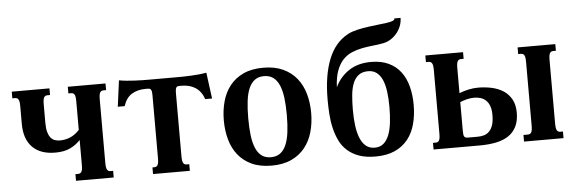

<svg xmlns="http://www.w3.org/2000/svg" viewBox="-48 -890 3168 1055"><g transform="rotate(-5 1535.5 -362.5)"><path d="M502.4 -85Q502.4 -69.8 503.9 -60.5Q505.4 -51.3 508.8 -45.9Q512.2 -40.5 516.8 -38.6Q521.5 -36.6 528.3 -36.6H541.5V0H333.5V-36.6H347.2Q353.5 -36.6 358.4 -38.6Q363.3 -40.5 366.7 -45.9Q370.1 -51.3 371.6 -60.5Q373 -69.8 373 -85V-221.7Q350.1 -196.3 316.9 -180.2Q283.7 -164.1 233.9 -164.1Q151.9 -164.1 107.9 -209Q64 -253.9 64 -337.4V-433.6Q64 -448.7 62.5 -458Q61 -467.3 57.6 -472.7Q54.2 -478 49.3 -480Q44.4 -481.9 38.1 -481.9H24.4V-518.6H232.4V-481.9H219.2Q212.4 -481.9 207.8 -480Q203.1 -478 199.7 -472.7Q196.3 -467.3 194.8 -458Q193.4 -448.7 193.4 -433.6V-330.6Q193.4 -300.3 199 -280.8Q204.6 -261.2 214.1 -249.5Q223.6 -237.8 236.6 -233.2Q249.5 -228.5 264.6 -228.5Q277.3 -228.5 290.8 -230.7Q304.2 -232.9 318.1 -238.3Q332 -243.7 345.9 -253.2Q359.9 -262.7 373 -277.3V-433.6Q373 -448.7 371.6 -458Q370.1 -467.3 366.7 -472.7Q363.3 -478 358.4 -480Q353.5 -481.9 347.2 -481.9H333.5V-518.6H541.5V-481.9H528.3Q521.5 -481.9 516.8 -480Q512.2 -478 508.8 -472.7Q505.4 -467.3 503.9 -458Q502.4 -448.7 502.4 -433.6Z M793 -428.7Q793 -443.8 791.5 -452.1Q790 -460.4 786.6 -464.4Q783.2 -468.3 778.3 -469Q773.4 -469.7 767.1 -469.7H757.8Q712.9 -469.7 681.4 -450Q649.9 -430.2 635.7 -385.3H597.7L616.7 -529.3Q637.7 -525.4 659.7 -523.4Q681.6 -521.5 703.6 -520.3Q725.6 -519 746.6 -518.8Q767.6 -518.6 786.1 -518.6H929.2Q947.8 -518.6 968.8 -518.8Q989.7 -519 1011.7 -520.3Q1033.7 -521.5 1055.7 -523.4Q1077.6 -525.4 1098.6 -529.3L1117.7 -385.3H1079.6Q1072.3 -407.7 1060.3 -423.6Q1048.3 -439.5 1032.5 -449.7Q1016.6 -460 997.6 -464.8Q978.5 -469.7 957.5 -469.7H948.2Q941.4 -469.7 936.8 -469Q932.1 -468.3 928.7 -464.4Q925.3 -460.4 923.8 -452.1Q922.4 -443.8 922.4 -428.7V-85Q922.4 -69.8 923.8 -60.5Q925.3 -51.3 928.7 -45.9Q932.1 -40.5 936.8 -38.6Q941.4 -36.6 948.2 -36.6H961.4V0H758.3V-36.6H767.1Q773.4 -36.6 778.3 -38.6Q783.2 -40.5 786.6 -45.9Q790 -51.3 791.5 -60.5Q793 -69.8 793 -85Z M1171.4 -259.3Q1171.4 -315.4 1185.1 -364.5Q1198.7 -413.6 1227.8 -450.2Q1256.8 -486.8 1302.5 -508.1Q1348.1 -529.3 1412.1 -529.3Q1475.6 -529.3 1521.2 -508.1Q1566.9 -486.8 1596.2 -450.2Q1625.5 -413.6 1639.4 -364.5Q1653.3 -315.4 1653.3 -259.3Q1653.3 -203.1 1639.4 -154.1Q1625.5 -105 1596.2 -68.4Q1566.9 -31.7 1521.2 -10.5Q1475.6 10.7 1412.1 10.7Q1348.1 10.7 1302.5 -10.5Q1256.8 -31.7 1227.8 -68.4Q1198.7 -105 1185.1 -154.1Q1171.4 -203.1 1171.4 -259.3ZM1306.2 -259.8Q1306.2 -206.1 1311.3 -164.6Q1316.4 -123 1328.9 -94.2Q1341.3 -65.4 1361.6 -50.5Q1381.8 -35.6 1412.1 -35.6Q1442.4 -35.6 1462.9 -50.5Q1483.4 -65.4 1495.8 -94Q1508.3 -122.6 1513.7 -164.1Q1519 -205.6 1519 -259.3Q1519 -313 1513.7 -354.5Q1508.3 -396 1495.8 -424.6Q1483.4 -453.1 1462.9 -468Q1442.4 -482.9 1412.1 -482.9Q1381.8 -482.9 1361.6 -468Q1341.3 -453.1 1328.9 -424.8Q1316.4 -396.5 1311.3 -354.7Q1306.2 -313 1306.2 -259.8Z M1984.9 10.7Q1932.1 10.7 1894.3 -2.9Q1856.4 -16.6 1830.1 -40.3Q1803.7 -64 1788.1 -96.4Q1772.5 -128.9 1763.7 -166Q1754.9 -203.1 1752.2 -243.4Q1749.5 -283.7 1749.5 -323.7Q1749.5 -456.1 1784.7 -545.2Q1819.8 -634.3 1894 -673.8Q1914.6 -684.6 1945.1 -691.7Q1975.6 -698.7 2007.1 -703.1Q2038.6 -707.5 2066.7 -710.4Q2094.7 -713.4 2110.8 -715.8Q2124 -717.8 2132.6 -720Q2141.1 -722.2 2145.8 -724.6Q2150.4 -727.1 2152.1 -729.7Q2153.8 -732.4 2153.8 -736.3H2188Q2188 -713.4 2179.7 -691.9Q2171.4 -670.4 2157 -652.8Q2142.6 -635.3 2123.3 -622.8Q2104 -610.4 2081.5 -606Q2054.2 -600.6 2023.9 -597.7Q1993.7 -594.7 1963.6 -588.9Q1933.6 -583 1906.2 -571.5Q1878.9 -560.1 1857.4 -537.6Q1835.9 -515.1 1822.3 -478.8Q1808.6 -442.4 1806.2 -387.2Q1832.5 -442.9 1882.6 -476.1Q1932.6 -509.3 2004.4 -509.3Q2062 -509.3 2102.5 -489.7Q2143.1 -470.2 2168.7 -435.8Q2194.3 -401.4 2206.3 -354.7Q2218.3 -308.1 2218.3 -254.4Q2218.3 -198.2 2205.6 -149.9Q2192.9 -101.6 2165 -65.9Q2137.2 -30.3 2092.8 -9.8Q2048.3 10.7 1984.9 10.7ZM1882.8 -254.4Q1882.8 -207.5 1887.9 -168Q1893.1 -128.4 1905 -99.4Q1917 -70.3 1936.5 -54.2Q1956.1 -38.1 1984.9 -38.1Q2013.7 -38.1 2033 -54.2Q2052.2 -70.3 2063.7 -99.4Q2075.2 -128.4 2079.8 -168Q2084.5 -207.5 2084.5 -254.4Q2084.5 -301.3 2079.3 -339.4Q2074.2 -377.4 2062.5 -404.1Q2050.8 -430.7 2031.7 -445.3Q2012.7 -460 1984.9 -460Q1953.1 -460 1933.1 -445.3Q1913.1 -430.7 1901.9 -404.1Q1890.6 -377.4 1886.7 -339.4Q1882.8 -301.3 1882.8 -254.4Z M2578.6 -317.4Q2616.2 -317.4 2652.3 -309.8Q2688.5 -302.2 2716.6 -284.4Q2744.6 -266.6 2761.7 -236.6Q2778.8 -206.5 2778.8 -161.6Q2778.8 -116.7 2763.4 -85.7Q2748 -54.7 2719.7 -35.6Q2691.4 -16.6 2650.9 -8.3Q2610.4 0 2560.5 0H2305.7V-36.6H2319.3Q2325.7 -36.6 2330.6 -38.6Q2335.4 -40.5 2338.9 -45.9Q2342.3 -51.3 2343.8 -60.5Q2345.2 -69.8 2345.2 -85V-433.6Q2345.2 -448.7 2343.8 -458Q2342.3 -467.3 2338.9 -472.7Q2335.4 -478 2330.6 -480Q2325.7 -481.9 2319.3 -481.9H2305.7V-518.6H2513.7V-481.9H2500.5Q2493.7 -481.9 2489 -480Q2484.4 -478 2481 -472.7Q2477.5 -467.3 2476.1 -458Q2474.6 -448.7 2474.6 -433.6V-295.9Q2498 -305.7 2525.6 -311.5Q2553.2 -317.4 2578.6 -317.4ZM2983.4 -433.6Q2983.4 -448.7 2984.9 -458Q2986.3 -467.3 2989.7 -472.7Q2993.2 -478 2997.8 -480Q3002.4 -481.9 3009.3 -481.9H3022.5V-518.6H2814.5V-481.9H2828.1Q2834.5 -481.9 2839.4 -480Q2844.2 -478 2847.7 -472.7Q2851.1 -467.3 2852.5 -458Q2854 -448.7 2854 -433.6V-85Q2854 -69.8 2852.5 -60.5Q2851.1 -51.3 2847.7 -45.9Q2844.2 -40.5 2839.4 -38.6Q2834.5 -36.6 2828.1 -36.6H2804.7V0H3022.5V-36.6H3009.3Q3002.4 -36.6 2997.8 -38.6Q2993.2 -40.5 2989.7 -45.9Q2986.3 -51.3 2984.9 -60.5Q2983.4 -69.8 2983.4 -85ZM2553.2 -48.8Q2572.3 -48.8 2588.9 -53.7Q2605.5 -58.6 2617.9 -71.5Q2630.4 -84.5 2637.5 -106.2Q2644.5 -127.9 2644.5 -161.6Q2644.5 -190.4 2637.2 -210.2Q2629.9 -230 2617.2 -241.9Q2604.5 -253.9 2587.9 -259Q2571.3 -264.2 2553.2 -264.2Q2533.2 -264.2 2513.2 -259.3Q2493.2 -254.4 2474.6 -246.6V-89.8Q2474.6 -77.1 2475.6 -69.1Q2476.6 -61 2479.5 -56.6Q2482.4 -52.2 2487.3 -50.5Q2492.2 -48.8 2500.5 -48.8Z"/></g></svg>

Font: Arian AMU Serif
Style: Bold
Weight: 700
Designer: Ruben Hakobyan (Tarumian)
Foundry: Ruben Hakobyan (Tarumian)
Version: Version 1.002